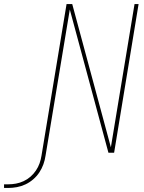

<svg xmlns="http://www.w3.org/2000/svg" viewBox="-192 -755 712 949"><path d="M-172 174V156H-151Q-132 156 -113 152.5Q-94 149 -75.5 140.5Q-57 132 -41.5 118.5Q-26 105 -14.5 88Q-3 71 3.5 52.5Q10 34 13 15L137 -735H165L356 -27L473 -735H493L372 0H344L153 -708L33 15Q30 36 22.5 57Q15 78 2.5 97Q-10 116 -28 131.5Q-46 147 -66.5 156.5Q-87 166 -108.5 170Q-130 174 -151 174Z"/></svg>

Font: Iosevka Curly Thin
Style: Italic
Weight: 100
Italic angle: -9°
Monospace: yes
Designer: Belleve Invis
Foundry: Belleve Invis
Version: Version 22.1.2; ttfautohint (v1.8.4)